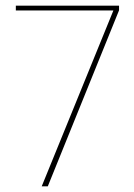

<svg xmlns="http://www.w3.org/2000/svg" viewBox="-20 -659 474 679"><path d="M149 0H127.5L381 -622H36V-639H401V-622.5Z"/></svg>

Font: Anek Kannada Medium Thin
Style: Regular
Weight: 250
Version: Version 1.003